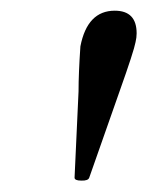

<svg xmlns="http://www.w3.org/2000/svg" viewBox="-20 -731 270 352"><path d="M228.5 -653.8Q225.6 -637.7 199.2 -563.5L143.6 -405.3Q141.6 -399.4 128.9 -399.9Q116.7 -399.9 116.7 -405.3L124 -563.5Q124 -596.2 127.4 -646Q140.1 -711.4 190.4 -711.4Q230.5 -711.4 230.5 -669.9Q230.5 -662.1 228.5 -653.8Z"/></svg>

Font: Dai Banna SIL Light
Style: Oblique
Weight: 400
Italic angle: -11°
Designer: Victor Gaultney
Foundry: SIL International
Version: Version 2.000